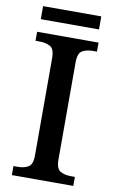

<svg xmlns="http://www.w3.org/2000/svg" viewBox="-94 -892 563 942"><g transform="rotate(10 188.0 -421.5)"><path d="M35 0V-45H56Q87 -45 108.5 -57Q130 -69 130 -115V-599Q130 -645 108.5 -657Q87 -669 56 -669H35V-714H341V-669H320Q290 -669 268.5 -657Q247 -645 247 -599V-115Q247 -69 268.5 -57Q290 -45 320 -45H341V0ZM42 -778V-843H332V-778Z"/></g></svg>

Font: Noto Serif Bengali Medium
Style: Regular
Weight: 500
Designer: Juan Bruce, Universal Thirst, Indian Type Foundry and the Monotype Design Team.
Foundry: Monotype Imaging Inc.
Version: Version 2.003; ttfautohint (v1.8.4.7-5d5b)